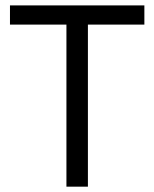

<svg xmlns="http://www.w3.org/2000/svg" viewBox="-20 -704 582 724"><path d="M524.4 -683.6Q397.5 -683.6 17.6 -683.6Q17.6 -666 17.6 -611.3Q70.3 -611.3 230.5 -611.3Q230.5 -458 230.5 0Q251 0 311.5 0Q311.5 -152.3 311.5 -611.3Q364.3 -611.3 524.4 -611.3Q524.4 -628.9 524.4 -683.6Z"/></svg>

Font: Aptus Gothic JP
Style: Medium
Weight: 400
Designer: Fuminori Ogawa / Motoya
Version: Version 1